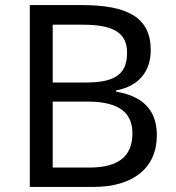

<svg xmlns="http://www.w3.org/2000/svg" viewBox="-20 -734 690 754"><path d="M301 -714H97V0H348C501 0 596 -73 596 -203C596 -314 526 -359 436 -374V-379C524 -395 572 -453 572 -537C572 -667 479 -714 301 -714ZM319 -410H187V-637H305C426 -637 479 -605 479 -527C479 -450 441 -410 319 -410ZM187 -335H324C456 -335 500 -285 500 -210C500 -130 457 -76 331 -76H187Z"/></svg>

Font: Noto Sans EgyptHiero
Style: Regular
Weight: 400
Designer: Monotype Design Team
Foundry: Monotype Imaging Inc.
Version: Version 2.002